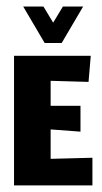

<svg xmlns="http://www.w3.org/2000/svg" viewBox="-20 -559 307 579"><path d="M114.7 -429.3H166L230.7 -539.3H169.7L140.3 -490.7L111 -539.3H50ZM258.7 0V-83.3L132.7 -80V-168.7L222.7 -162V-240H132.7V-315.3L247 -312L253.7 -390.7H22.3V0Z"/></svg>

Font: Jomhuria
Style: Regular
Weight: 400
Designer: Arabic design by Kourosh Beigpour, Latin design by Eben Sorkin, engineering by Lasse Fister and Khaled Hosney
Version: Version 1.0000